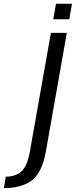

<svg xmlns="http://www.w3.org/2000/svg" viewBox="-160 -770 402 1020"><path d="M-139.5 229.5 -129 168.5Q-78 168.5 -46.5 140.8Q-15 113 -1 34L110.5 -595.5H195L84.5 30.5Q64 147.5 8.8 188.5Q-46.5 229.5 -139.5 229.5ZM137.5 -750H222.5L208 -667.5H123Z"/></svg>

Font: Anybody
Style: Italic
Weight: 400
Italic angle: -10°
Designer: Tyler Finck
Foundry: Etcetera Type Company
Version: Version 1.010; ttfautohint (v1.8.3) -l 8 -r 50 -G 200 -x 14 